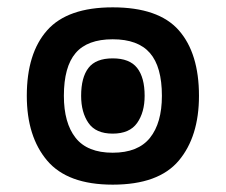

<svg xmlns="http://www.w3.org/2000/svg" viewBox="-20 -489 615 523"><path d="M287 14Q164 14 108.5 -51.5Q53 -117 53 -228Q53 -344 108.5 -406.5Q164 -469 287 -469Q412 -469 467 -406.5Q522 -344 522 -228Q522 -117 467 -51.5Q412 14 287 14ZM287 -73Q356 -73 388.5 -113.5Q421 -154 421 -228Q421 -307 388.5 -344.5Q356 -382 287 -382Q218 -382 186 -344.5Q154 -307 154 -228Q154 -154 186 -113.5Q218 -73 287 -73ZM287 -125Q241 -125 221 -154Q201 -183 201 -228Q201 -278 221 -304Q241 -330 287 -330Q333 -330 353.5 -304Q374 -278 374 -228Q374 -183 353.5 -154Q333 -125 287 -125Z"/></svg>

Font: Noto Sans Thai Cond ExtBd
Style: Regular
Weight: 800
Width: 3
Designer: Monotype Design Team
Foundry: Monotype Imaging Inc.
Version: Version 2.002; ttfautohint (v1.8.4.7-5d5b)